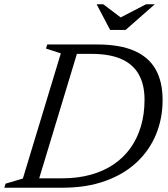

<svg xmlns="http://www.w3.org/2000/svg" viewBox="-37 -878 787 898"><path d="M254 -44Q326 -44 386.2 -60.5Q446.5 -77 493.5 -108.5Q540.5 -140 572.8 -185Q605 -230 622 -287Q639 -344 639 -412Q639 -481.5 612.5 -529.2Q586 -577 531.2 -601.5Q476.5 -626 391 -626H275L289.5 -670H417Q522.5 -670 590.2 -640.8Q658 -611.5 690.8 -553.8Q723.5 -496 723.5 -410Q723.5 -324.5 693 -250Q662.5 -175.5 603 -119.5Q543.5 -63.5 456 -31.8Q368.5 0 254.5 0H84.5L99 -44ZM247.5 -628.5 178 -651 184 -670H336L133 0H-17L-11 -19L70 -43ZM687 -858 550.5 -738H478L415 -858H446L532 -793H520.5L646 -858Z"/></svg>

Font: Newsreader 18pt
Style: Italic
Weight: 400
Italic angle: -17°
Version: Version 1.003